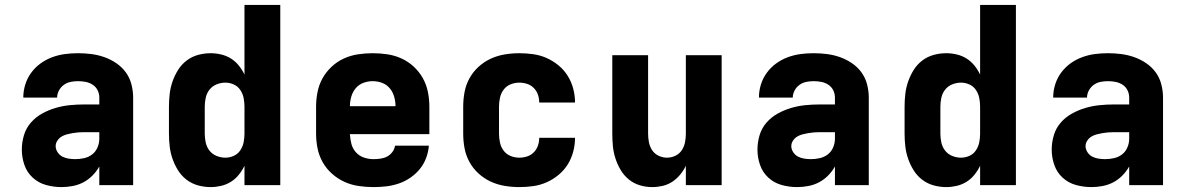

<svg xmlns="http://www.w3.org/2000/svg" viewBox="-20 -755 4840 783"><path d="M231 8Q199 8 168 -0.5Q137 -9 113.5 -30.5Q90 -52 79.5 -82.5Q69 -113 69 -145Q69 -174 77.5 -203Q86 -232 105.5 -254.5Q125 -277 151 -291.5Q177 -306 205.5 -314.5Q234 -323 263.5 -326Q293 -329 322 -329H385V-357Q385 -373 378 -387Q371 -401 358 -409.5Q345 -418 329.5 -421Q314 -424 298 -424Q283 -424 268 -421Q253 -418 240.5 -409Q228 -400 220.5 -386Q213 -372 213 -357H75Q75 -384 83 -410Q91 -436 107 -458Q123 -480 145 -496Q167 -512 192.5 -521.5Q218 -531 244.5 -534.5Q271 -538 298 -538Q326 -538 353 -534.5Q380 -531 405.5 -522Q431 -513 454 -497.5Q477 -482 493 -460Q509 -438 516 -411Q523 -384 523 -357V0H385V-76Q373 -55 356.5 -38.5Q340 -22 320 -11.5Q300 -1 277 3.5Q254 8 231 8ZM287 -106Q305 -106 323 -110Q341 -114 355.5 -125Q370 -136 377.5 -153.5Q385 -171 385 -189V-216H322Q310 -216 298.5 -215Q287 -214 275.5 -212Q264 -210 252.5 -207Q241 -204 231 -198Q221 -192 214 -181.5Q207 -171 207 -159Q207 -146 215 -134Q223 -122 235 -116Q247 -110 260.5 -108Q274 -106 287 -106Z M839 8Q813 8 787.5 1Q762 -6 741 -22Q720 -38 706 -60.5Q692 -83 683.5 -107.5Q675 -132 672 -158Q669 -184 669 -210V-320Q669 -346 672 -372Q675 -398 683.5 -422.5Q692 -447 706 -469.5Q720 -492 741 -508Q762 -524 787.5 -531Q813 -538 839 -538Q860 -538 881.5 -533Q903 -528 921.5 -516.5Q940 -505 954 -487.5Q968 -470 977 -451V-735H1123V0H977V-79Q968 -60 954 -42.5Q940 -25 921.5 -13.5Q903 -2 881.5 3Q860 8 839 8ZM899 -112Q917 -112 933.5 -119.5Q950 -127 960 -142Q970 -157 973.5 -174.5Q977 -192 977 -210V-320Q977 -338 973.5 -355.5Q970 -373 960 -388Q950 -403 933.5 -410.5Q917 -418 899 -418Q881 -418 863.5 -411Q846 -404 834.5 -389.5Q823 -375 819 -356.5Q815 -338 815 -320V-210Q815 -192 819 -173.5Q823 -155 834.5 -140.5Q846 -126 863.5 -119Q881 -112 899 -112Z M1503 8Q1473 8 1442.5 3.5Q1412 -1 1384.5 -13.5Q1357 -26 1334 -46.5Q1311 -67 1296 -93.5Q1281 -120 1275 -150Q1269 -180 1269 -210V-320Q1269 -350 1275 -380Q1281 -410 1295.5 -436Q1310 -462 1332.5 -483Q1355 -504 1382.5 -516.5Q1410 -529 1440 -533.5Q1470 -538 1500 -538Q1530 -538 1560 -533.5Q1590 -529 1617.5 -516.5Q1645 -504 1667.5 -483Q1690 -462 1704.5 -436Q1719 -410 1725 -380Q1731 -350 1731 -320V-208H1407Q1408 -188 1413 -168.5Q1418 -149 1431.5 -134Q1445 -119 1464 -112.5Q1483 -106 1503 -106Q1517 -106 1531.5 -108Q1546 -110 1558.5 -116.5Q1571 -123 1580 -135Q1589 -147 1591 -161H1729Q1727 -135 1717.5 -110Q1708 -85 1691.5 -65Q1675 -45 1653 -30Q1631 -15 1606 -6.5Q1581 2 1555 5Q1529 8 1503 8ZM1407 -322H1593Q1593 -341 1587.5 -360.5Q1582 -380 1569.5 -395Q1557 -410 1538.5 -417Q1520 -424 1500 -424Q1480 -424 1461.5 -417Q1443 -410 1430.5 -395Q1418 -380 1412.5 -360.5Q1407 -341 1407 -322Z M2098 8Q2068 8 2038 3Q2008 -2 1981 -14.5Q1954 -27 1931.5 -47.5Q1909 -68 1894.5 -94.5Q1880 -121 1874.5 -150.5Q1869 -180 1869 -210V-320Q1869 -350 1874.5 -379.5Q1880 -409 1894.5 -435.5Q1909 -462 1931.5 -482.5Q1954 -503 1981 -515.5Q2008 -528 2038 -533Q2068 -538 2098 -538Q2126 -538 2154.5 -534Q2183 -530 2209 -518.5Q2235 -507 2257.5 -488.5Q2280 -470 2295 -446Q2310 -422 2317.5 -394Q2325 -366 2325 -338Q2325 -338 2325 -338Q2325 -338 2325 -337H2179Q2179 -337 2179 -337.5Q2179 -338 2179 -338Q2179 -354 2173.5 -369.5Q2168 -385 2156.5 -396.5Q2145 -408 2129.5 -413Q2114 -418 2098 -418Q2079 -418 2062 -411Q2045 -404 2034 -389.5Q2023 -375 2019 -356.5Q2015 -338 2015 -320V-210Q2015 -192 2019 -173.5Q2023 -155 2034 -140.5Q2045 -126 2062 -119Q2079 -112 2098 -112Q2114 -112 2129.5 -117Q2145 -122 2156.5 -133.5Q2168 -145 2173.5 -160.5Q2179 -176 2179 -192Q2179 -192 2179 -192.5Q2179 -193 2179 -193H2325Q2325 -192 2325 -192Q2325 -192 2325 -192Q2325 -164 2317.5 -136Q2310 -108 2295 -84Q2280 -60 2257.5 -41.5Q2235 -23 2209 -11.5Q2183 0 2154.5 4Q2126 8 2098 8Z M2640 8Q2614 8 2589 0.5Q2564 -7 2544 -23.5Q2524 -40 2511 -62Q2498 -84 2490 -108.5Q2482 -133 2479.5 -158.5Q2477 -184 2477 -210V-530H2623V-210Q2623 -192 2626.5 -174.5Q2630 -157 2639.5 -142.5Q2649 -128 2665.5 -120Q2682 -112 2700 -112Q2718 -112 2734.5 -120Q2751 -128 2760.5 -142.5Q2770 -157 2773.5 -174.5Q2777 -192 2777 -210V-530H2923V0H2777V-79Q2768 -60 2754 -43Q2740 -26 2722 -14Q2704 -2 2682.5 3Q2661 8 2640 8Z M3231 8Q3199 8 3168 -0.5Q3137 -9 3113.5 -30.5Q3090 -52 3079.5 -82.5Q3069 -113 3069 -145Q3069 -174 3077.5 -203Q3086 -232 3105.5 -254.5Q3125 -277 3151 -291.5Q3177 -306 3205.5 -314.5Q3234 -323 3263.5 -326Q3293 -329 3322 -329H3385V-357Q3385 -373 3378 -387Q3371 -401 3358 -409.5Q3345 -418 3329.5 -421Q3314 -424 3298 -424Q3283 -424 3268 -421Q3253 -418 3240.5 -409Q3228 -400 3220.5 -386Q3213 -372 3213 -357H3075Q3075 -384 3083 -410Q3091 -436 3107 -458Q3123 -480 3145 -496Q3167 -512 3192.5 -521.5Q3218 -531 3244.5 -534.5Q3271 -538 3298 -538Q3326 -538 3353 -534.5Q3380 -531 3405.5 -522Q3431 -513 3454 -497.5Q3477 -482 3493 -460Q3509 -438 3516 -411Q3523 -384 3523 -357V0H3385V-76Q3373 -55 3356.5 -38.5Q3340 -22 3320 -11.5Q3300 -1 3277 3.5Q3254 8 3231 8ZM3287 -106Q3305 -106 3323 -110Q3341 -114 3355.5 -125Q3370 -136 3377.5 -153.5Q3385 -171 3385 -189V-216H3322Q3310 -216 3298.5 -215Q3287 -214 3275.5 -212Q3264 -210 3252.5 -207Q3241 -204 3231 -198Q3221 -192 3214 -181.5Q3207 -171 3207 -159Q3207 -146 3215 -134Q3223 -122 3235 -116Q3247 -110 3260.5 -108Q3274 -106 3287 -106Z M3839 8Q3813 8 3787.5 1Q3762 -6 3741 -22Q3720 -38 3706 -60.5Q3692 -83 3683.5 -107.5Q3675 -132 3672 -158Q3669 -184 3669 -210V-320Q3669 -346 3672 -372Q3675 -398 3683.5 -422.5Q3692 -447 3706 -469.5Q3720 -492 3741 -508Q3762 -524 3787.5 -531Q3813 -538 3839 -538Q3860 -538 3881.5 -533Q3903 -528 3921.5 -516.5Q3940 -505 3954 -487.5Q3968 -470 3977 -451V-735H4123V0H3977V-79Q3968 -60 3954 -42.5Q3940 -25 3921.5 -13.5Q3903 -2 3881.5 3Q3860 8 3839 8ZM3899 -112Q3917 -112 3933.5 -119.5Q3950 -127 3960 -142Q3970 -157 3973.5 -174.5Q3977 -192 3977 -210V-320Q3977 -338 3973.5 -355.5Q3970 -373 3960 -388Q3950 -403 3933.5 -410.5Q3917 -418 3899 -418Q3881 -418 3863.5 -411Q3846 -404 3834.5 -389.5Q3823 -375 3819 -356.5Q3815 -338 3815 -320V-210Q3815 -192 3819 -173.5Q3823 -155 3834.5 -140.5Q3846 -126 3863.5 -119Q3881 -112 3899 -112Z M4431 8Q4399 8 4368 -0.5Q4337 -9 4313.5 -30.5Q4290 -52 4279.5 -82.5Q4269 -113 4269 -145Q4269 -174 4277.5 -203Q4286 -232 4305.5 -254.5Q4325 -277 4351 -291.5Q4377 -306 4405.5 -314.5Q4434 -323 4463.5 -326Q4493 -329 4522 -329H4585V-357Q4585 -373 4578 -387Q4571 -401 4558 -409.5Q4545 -418 4529.5 -421Q4514 -424 4498 -424Q4483 -424 4468 -421Q4453 -418 4440.5 -409Q4428 -400 4420.5 -386Q4413 -372 4413 -357H4275Q4275 -384 4283 -410Q4291 -436 4307 -458Q4323 -480 4345 -496Q4367 -512 4392.5 -521.5Q4418 -531 4444.5 -534.5Q4471 -538 4498 -538Q4526 -538 4553 -534.5Q4580 -531 4605.5 -522Q4631 -513 4654 -497.5Q4677 -482 4693 -460Q4709 -438 4716 -411Q4723 -384 4723 -357V0H4585V-76Q4573 -55 4556.5 -38.5Q4540 -22 4520 -11.5Q4500 -1 4477 3.5Q4454 8 4431 8ZM4487 -106Q4505 -106 4523 -110Q4541 -114 4555.5 -125Q4570 -136 4577.5 -153.5Q4585 -171 4585 -189V-216H4522Q4510 -216 4498.5 -215Q4487 -214 4475.5 -212Q4464 -210 4452.5 -207Q4441 -204 4431 -198Q4421 -192 4414 -181.5Q4407 -171 4407 -159Q4407 -146 4415 -134Q4423 -122 4435 -116Q4447 -110 4460.5 -108Q4474 -106 4487 -106Z"/></svg>

Font: Iosevka Curly Heavy Extended
Style: Regular
Weight: 900
Width: 7
Monospace: yes
Designer: Belleve Invis
Foundry: Belleve Invis
Version: Version 11.1.0; ttfautohint (v1.8.3)